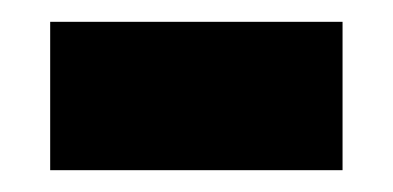

<svg xmlns="http://www.w3.org/2000/svg" viewBox="-20 -356 360 176"><path d="M26 -200V-336H294V-200Z"/></svg>

Font: Noto Sans Gujarati ExtraBold
Style: Regular
Weight: 800
Designer: Jelle Bosma - Monotype Design Team, Universal Thirst
Foundry: Monotype Imaging Inc.
Version: Version 2.106; ttfautohint (v1.8.4.7-5d5b)